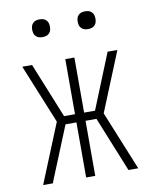

<svg xmlns="http://www.w3.org/2000/svg" viewBox="-81 -770 662 831"><g transform="rotate(-10 250.0 -354.5)"><path d="M41 0 147 -260 41 -520H84L182 -278H230V-520H270V-278H318L416 -520H459L353 -260L459 0H416L318 -242H270V0H230V-242H182L89 -14L84 0ZM350 -631Q342 -631 334.5 -633Q327 -635 321 -641Q315 -647 313 -654.5Q311 -662 311 -670Q311 -678 313 -685.5Q315 -693 321 -699Q327 -705 334.5 -707Q342 -709 350 -709Q358 -709 365.5 -707Q373 -705 379 -699Q385 -693 387 -685.5Q389 -678 389 -670Q389 -662 387 -654.5Q385 -647 379 -641Q373 -635 365.5 -633Q358 -631 350 -631ZM150 -631Q142 -631 134.5 -633Q127 -635 121 -641Q115 -647 113 -654.5Q111 -662 111 -670Q111 -678 113 -685.5Q115 -693 121 -699Q127 -705 134.5 -707Q142 -709 150 -709Q158 -709 165.5 -707Q173 -705 179 -699Q185 -693 187 -685.5Q189 -678 189 -670Q189 -662 187 -654.5Q185 -647 179 -641Q173 -635 165.5 -633Q158 -631 150 -631Z"/></g></svg>

Font: Iosevka Extralight
Style: Regular
Weight: 200
Monospace: yes
Designer: Belleve Invis
Foundry: Belleve Invis
Version: Version 32.0.1; ttfautohint (v1.8.4)